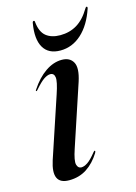

<svg xmlns="http://www.w3.org/2000/svg" viewBox="-100 -669 518 732"><g transform="rotate(-15 159.5 -303.0)"><path d="M138.5 -27Q149.5 -27 163.2 -36Q177 -45 197.5 -70.5Q201.5 -76 204 -75Q207 -74 203 -66.5Q181 -31 150.8 -11.2Q120.5 8.5 81 8.5Q10.5 8.5 39.5 -81.5L119 -320Q135 -367.5 132.5 -384.2Q130 -401 115 -401Q104.5 -401 90.2 -391.8Q76 -382.5 53 -356Q49.5 -351.5 47 -352.5Q44.5 -353 48 -358Q74.5 -398.5 106.5 -420.5Q138.5 -442.5 171.5 -442.5Q203.5 -442.5 216.2 -419.2Q229 -396 212.5 -345L132 -102.5Q117 -58 121.2 -42.5Q125.5 -27 138.5 -27ZM191.5 -534.5Q228.5 -534.5 257.5 -552Q286.5 -569.5 309.5 -608Q312.5 -613.5 315.5 -613.5Q320 -613.5 318 -606Q297.5 -545 260.8 -511.5Q224 -478 177 -478Q130 -478 110.5 -511.5Q91 -545 101.5 -606Q102.5 -613.5 107 -613.5Q111 -613.5 111 -608Q115 -568 136 -551.2Q157 -534.5 191.5 -534.5Z"/></g></svg>

Font: Fraunces 144pt S000
Style: Italic
Weight: 400
Italic angle: -16°
Version: Version 1.000; ttfautohint (v1.8.3)